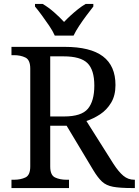

<svg xmlns="http://www.w3.org/2000/svg" viewBox="-20 -951 702 971"><path d="M38 0V-42H51Q84 -42 108.5 -53.5Q133 -65 133 -109V-604Q133 -648 108.5 -660Q84 -672 51 -672H38V-714H307Q437 -714 500.5 -666Q564 -618 564 -521Q564 -468 542 -431.5Q520 -395 486.5 -373Q453 -351 417 -339L554 -122Q580 -82 604 -62Q628 -42 659 -42H662V0H648Q586 0 551.5 -6.5Q517 -13 496 -32.5Q475 -52 452 -90L317 -315H234V-109Q234 -65 258.5 -53.5Q283 -42 316 -42H329V0ZM304 -362Q392 -362 424.5 -401Q457 -440 457 -518Q457 -598 422 -632Q387 -666 302 -666H234V-362ZM257 -771Q247 -794 229 -820.5Q211 -847 192 -873Q173 -899 157 -918V-931H196Q225 -914 253.5 -889Q282 -864 304 -840Q319 -856 337 -872.5Q355 -889 374.5 -904.5Q394 -920 413 -931H452V-918Q437 -899 417.5 -873Q398 -847 380.5 -820.5Q363 -794 352 -771Z"/></svg>

Font: Noto Naskh Arabic UI
Style: Regular
Weight: 400
Designer: Monotype Design Team, David Williams, Mohamad Dakak and Nizar Qandah
Foundry: Monotype Imaging Inc.
Version: Version 2.014